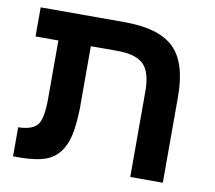

<svg xmlns="http://www.w3.org/2000/svg" viewBox="-70 -687 859 768"><g transform="rotate(10 359.0 -303.0)"><path d="M127.9 -249V-487.8H35.2V-606H375Q516.1 -606 577.1 -546.6Q638.2 -487.3 638.2 -350.1V0H505.9V-348.1Q505.9 -425.3 474.4 -456.5Q442.9 -487.8 367.2 -487.8H259.8V-231.9Q257.8 -165.5 248.3 -123.8Q238.8 -82 216.3 -53.5Q193.8 -24.9 157.2 -12.9Q120.6 -1 63 0H29.8V-118.2H38.1Q90.3 -121.1 108.9 -146.7Q127.4 -172.4 127.9 -249Z"/></g></svg>

Font: Libra Sans Modern
Style: Bold
Weight: 700
Foundry: Stefan Peev, Context Ltd
Version: Version 1.000